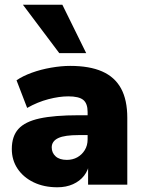

<svg xmlns="http://www.w3.org/2000/svg" viewBox="-20 -782 608 813"><path d="M223 11Q166 11 122.5 -10Q79 -31 54.5 -67.5Q30 -104 30 -151Q30 -205 58 -236Q86 -267 148 -280.5Q210 -294 313 -294H368V-210H313Q284 -210 262.5 -207Q241 -204 227 -197.5Q213 -191 206 -181Q199 -171 199 -158Q199 -135 215.5 -120Q232 -105 263 -105Q288 -105 307.5 -116Q327 -127 339 -146.5Q351 -166 351 -192V-308Q351 -344 332.5 -359Q314 -374 269 -374Q231 -374 185 -362Q139 -350 95 -325L50 -442Q76 -460 114.5 -474Q153 -488 196.5 -495.5Q240 -503 277 -503Q359 -503 412.5 -479.5Q466 -456 492.5 -407.5Q519 -359 519 -283V0H353V-93H359Q354 -61 336 -38Q318 -15 289 -2Q260 11 223 11ZM231 -557 77 -762H244L345 -557Z"/></svg>

Font: Nunito Sans 12pt ExtraLight 12pt Black
Style: Regular
Weight: 900
Version: Version 3.101;gftools[0.9.27]